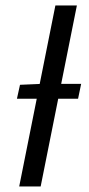

<svg xmlns="http://www.w3.org/2000/svg" viewBox="-20 -676 321 696"><path d="M41.4 -318.1 52.5 -368.6 133.2 -372.1H274.2L263 -318.1ZM49.6 0 180.8 -656.3H258.7L127.4 0Z"/></svg>

Font: Source Sans Variable
Style: Italic
Weight: 200
Italic angle: -11°
Designer: Paul D. Hunt
Foundry: Adobe Systems Incorporated
Version: Version 3.006;hotconv 1.0.111;makeotfexe 2.5.65597